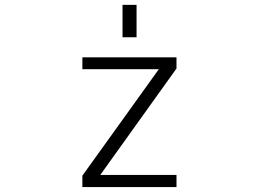

<svg xmlns="http://www.w3.org/2000/svg" viewBox="-20 -754 1040 775"><path d="M474.6 -603.5V-734.4H531.2V-603.5ZM312.5 -522.5H692.4V-477.5L384.8 -47.9H692.4V1H312.5V-44.9L621.1 -474.6H312.5Z"/></svg>

Font: GenEi Gothic M Light
Style: Regular
Weight: 300
Designer: o_tamon (Modified); [Source Han Sans]
Ryoko NISHIZUKA  (kana & ideographs); Paul D. Hunt (Latin, Greek & Cyrillic); Wenl
Version: Version 1.1a;Original Version 1.004